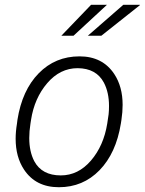

<svg xmlns="http://www.w3.org/2000/svg" viewBox="-20 -774 606 804"><path d="M226.5 10Q129.5 10 80.5 -64Q45.5 -117 45.5 -193Q45.5 -223 51 -256L53 -272Q72.5 -396 142 -467Q211.5 -538 313 -538Q409.5 -538 458.5 -464Q493.5 -411 493.5 -335Q493.5 -305 488.5 -272L486 -256Q466 -132.5 396.8 -61.2Q327.5 10 226.5 10ZM234.5 -39.5Q307.5 -39.5 360.8 -101.5Q414 -163.5 429 -256Q433 -280 434.8 -295.2Q436.5 -310.5 436.5 -330Q436.5 -387 415 -428Q383 -488 305 -488.5Q231.5 -488.5 177.8 -425.8Q124 -363 110 -272L107.5 -256Q102.5 -224.5 102.5 -196Q102.5 -139.5 123.5 -99Q155.5 -39.5 234.5 -39.5ZM404.5 -624.5H348L496.5 -754H565.5L566 -752.5ZM288 -624.5H237L361.5 -754H428Z"/></svg>

Font: Roberto Sans Light
Style: Italic
Weight: 300
Italic angle: -11°
Designer: Google
Version: Version 1.00;June 11, 2020;FontCreator 12.0.0.2522 64-bit; t